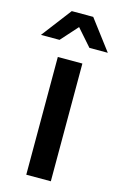

<svg xmlns="http://www.w3.org/2000/svg" viewBox="-154 -877 587 931"><g transform="rotate(15 139.0 -411.5)"><path d="M214.4 -673.3 140 -757.8 64.4 -673.3H-28.9L85.6 -823.3H193.3L306.7 -673.3ZM201.1 -591.1V0H77.8V-591.1Z"/></g></svg>

Font: Paperlogy 6 SemiBold
Style: Regular
Weight: 600
Designer: redesigned by Lee Juim, glyphs from Gmarket Sans & Montserrat
Foundry: PT&
Version: Version 1.001